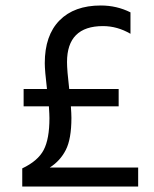

<svg xmlns="http://www.w3.org/2000/svg" viewBox="-20 -679 562 699"><path d="M483 0H61V-66Q118 -93 139 -133Q160 -173 160 -249Q160 -262 158 -292H66V-355H151Q143 -423 143 -449Q143 -550 196.5 -604.5Q250 -659 347 -659Q405 -659 455 -634V-556Q407 -584 355 -584Q224 -584 224 -453Q224 -423 232 -355H412V-292H238Q240 -264 240 -250Q240 -173 219.5 -133Q199 -93 161 -69H483Z"/></svg>

Font: Hind Kochi
Style: Regular
Weight: 400
Designer: Dhruvi Tolia
Foundry: Indian Type Foundry
Version: Version 0.702;PS 1.0;hotconv 1.0.81;makeotf.lib2.5.63406